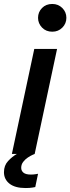

<svg xmlns="http://www.w3.org/2000/svg" viewBox="-48 -777 355 969"><path d="M216 -617Q184 -617 164 -638Q144 -659 144 -687Q144 -716 164 -736.5Q184 -757 216 -757Q246 -757 266.5 -736.5Q287 -716 287 -687Q287 -658 266.5 -637.5Q246 -617 216 -617ZM12 0 125 -530H240L127 0Q127 0 116.5 4.5Q106 9 92.5 18Q79 27 69 40Q59 53 59 70Q59 85 70.5 94.5Q82 104 108 104Q121 104 132.5 102Q144 100 144 100L130 167Q130 167 116.5 169.5Q103 172 81 172Q28 172 0 150Q-28 128 -28 92Q-28 58 -7 35.5Q14 13 37 0Z"/></svg>

Font: Be Vietnam Pro Medium
Style: Italic
Weight: 500
Italic angle: -12°
Designer: Lam Bao, Tony Le, Vietanh Nguyen
Foundry: Yellow Type Foundry
Version: Version 1.002; ttfautohint (v1.8.3)